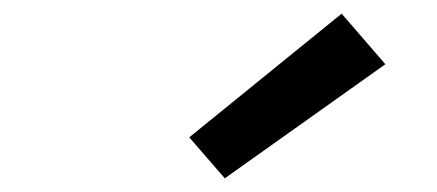

<svg xmlns="http://www.w3.org/2000/svg" viewBox="-20 -814 640 281"><path d="M309 -553 257 -613 480 -794 544 -720Z"/></svg>

Font: Iosevka SS04 Md Ex Obl
Style: Regular
Weight: 500
Width: 7
Italic angle: -9°
Monospace: yes
Designer: Belleve Invis
Foundry: Belleve Invis
Version: Version 19.0.0; ttfautohint (v1.8.4)